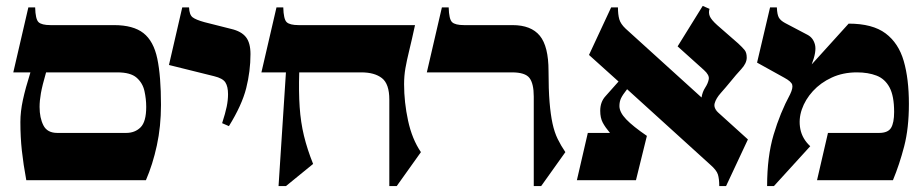

<svg xmlns="http://www.w3.org/2000/svg" viewBox="-20 -610 3112 650"><path d="M366 -525Q431 -525 465.5 -498Q500 -471 512.5 -411.5Q525 -352 525 -255Q525 -182 511 -117.5Q497 -53 474 0H69Q59 -54 54 -100Q49 -146 49 -197Q49 -232 57.5 -271.5Q66 -311 83 -365H25L76 -585H99Q100 -545 110.5 -535Q121 -525 151 -525ZM174 -160H407Q437 -160 456 -179Q475 -198 475 -248Q475 -275 469 -302Q463 -329 442.5 -347Q422 -365 377 -365H136Q123 -320 118.5 -294.5Q114 -269 114 -248Q114 -211 127 -185.5Q140 -160 174 -160Z M828 -427Q828 -369 813.5 -311.5Q799 -254 755 -183L732 -193Q743 -227 747.5 -249Q752 -271 752 -291Q752 -317 743 -331Q734 -345 705 -352L552 -390L597 -585H620Q621 -560 632 -551.5Q643 -543 672 -535L763 -512Q797 -504 812.5 -484.5Q828 -465 828 -427Z M1348 -325Q1348 -264 1361.5 -201.5Q1375 -139 1405 -95L1323 20H1298V-273Q1298 -326 1273 -345.5Q1248 -365 1203 -365H993Q991 -299 994.5 -247.5Q998 -196 1009 -150.5Q1020 -105 1040 -55L948 20H923L948 -365H865L916 -585H939Q940 -545 950.5 -535Q961 -525 991 -525H1385Q1374 -474 1365.5 -439.5Q1357 -405 1352.5 -379Q1348 -353 1348 -325Z M1837 -370Q1837 -307 1840.5 -264.5Q1844 -222 1850.5 -192Q1857 -162 1868 -139.5Q1879 -117 1894 -95L1812 20H1787V-283Q1787 -327 1772.5 -346Q1758 -365 1713 -365H1425L1476 -585H1499Q1500 -545 1510.5 -535Q1521 -525 1551 -525H1715Q1778 -525 1807.5 -489Q1837 -453 1837 -370Z M1933 0 1970 -160H2045Q2029 -179 2020.5 -195Q2012 -211 2012 -235Q2012 -265 2030 -284.5Q2048 -304 2074 -334L1974 -424L2049 -585H2072Q2072 -561 2076.5 -545Q2081 -529 2098 -513L2355 -280Q2358 -299 2367.5 -313.5Q2377 -328 2379.5 -342Q2382 -356 2363 -373L2274 -453L2359 -590L2382 -580Q2378 -567 2383 -555Q2388 -543 2408 -525L2479 -463Q2493 -450 2500.5 -441Q2508 -432 2508 -415Q2508 -396 2489.5 -376Q2471 -356 2455 -336Q2437 -314 2420.5 -295.5Q2404 -277 2399.5 -260.5Q2395 -244 2412 -229L2397 -242L2512 -138L2438 20H2415Q2415 -4 2410.5 -19Q2406 -34 2384 -53L2103 -308Q2088 -289 2082.5 -277.5Q2077 -266 2077 -251Q2077 -230 2100 -206Q2123 -182 2170 -150L2133 0Z M2728 -392 2853 -530Q2934 -530 2978 -497Q3022 -464 3039.5 -403.5Q3057 -343 3057 -258Q3057 -176 3041 -114.5Q3025 -53 3003 0H2746L2783 -160H2956Q2986 -160 2996.5 -177Q3007 -194 3007 -231Q3007 -285 2991.5 -314Q2976 -343 2947.5 -354Q2919 -365 2881 -365Q2834 -365 2796 -347.5Q2758 -330 2732 -301.5Q2706 -273 2694.5 -239.5Q2683 -206 2689.5 -173Q2696 -140 2723 -115L2600 20H2577Q2577 -80 2599 -154Q2621 -228 2655 -291Q2665 -312 2662 -323Q2659 -334 2635 -347L2543 -398L2587 -585H2610Q2611 -560 2617 -550Q2623 -540 2638 -532L2714 -492Q2733 -482 2739 -459Q2745 -436 2728 -392Z"/></svg>

Font: Bona Nova SC
Style: Bold
Weight: 700
Designer: Mateusz Machalski
Foundry: Capitalics
Version: Version 4.001; ttfautohint (v1.8.4.7-5d5b)